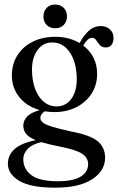

<svg xmlns="http://www.w3.org/2000/svg" viewBox="-20 -610 532 866"><path d="M300 -17Q387 -1 420.5 27Q454 55 454 101.5Q454 160.5 395.8 198.5Q337.5 236.5 229.5 236.5Q118.5 236.5 67 205.8Q15.5 175 15.5 128.5Q15.5 91 44.5 63.5Q73.5 36 141.5 22Q109 9 97.2 -6.8Q85.5 -22.5 85 -43.5Q85 -64.5 101.2 -83Q117.5 -101.5 159 -113.5Q101.5 -129.5 67.5 -171.5Q33.5 -213.5 33.5 -269.5Q33.5 -320.5 58 -359.8Q82.5 -399 126.8 -421.5Q171 -444 230.5 -444Q262 -444 289.5 -436.5Q317 -429 339 -416Q358.5 -452 381.5 -472.2Q404.5 -492.5 434.5 -492.5Q459 -492.5 475.5 -477.8Q492 -463 492 -439.5Q492 -419.5 483 -407.8Q474 -396 457 -396Q439.5 -396 430.2 -406.8Q421 -417.5 414 -428.5Q407 -439.5 395 -439.5Q384 -439.5 374.8 -430.2Q365.5 -421 355.5 -404.5Q418 -356.5 418 -276.5Q418 -226 392.8 -187.2Q367.5 -148.5 324.2 -126.5Q281 -104.5 226.5 -104.5Q203.5 -104.5 182 -108Q162 -94.5 162 -78.5Q162 -67 172.2 -58Q182.5 -49 212.2 -39.5Q242 -30 300 -17ZM214.5 -418.5Q172 -418 147 -381Q122 -344 124.5 -286.5Q127 -215 158 -172.2Q189 -129.5 236 -130Q279 -130.5 303.8 -167Q328.5 -203.5 326 -263.5Q323.5 -333.5 293.2 -376.2Q263 -419 214.5 -418.5ZM85 108Q85 152 121.2 179.8Q157.5 207.5 241 207.5Q309 207.5 343.2 187Q377.5 166.5 377.5 129.5Q377.5 102.5 351.2 84Q325 65.5 249.5 51Q198.5 41 166.5 31Q126 40 105.5 61Q85 82 85 108ZM229 -482.5Q204.5 -482.5 190.2 -497.5Q176 -512.5 176 -536Q176 -559.5 190.5 -574.5Q205 -589.5 229 -589.5Q253 -589.5 267.5 -574.5Q282 -559.5 282 -536Q282 -512.5 267.5 -497.5Q253 -482.5 229 -482.5Z"/></svg>

Font: Fraunces 144pt S050
Style: Regular
Weight: 400
Version: Version 1.000; ttfautohint (v1.8.3)